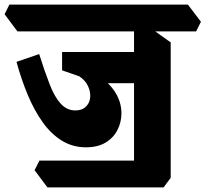

<svg xmlns="http://www.w3.org/2000/svg" viewBox="-76 -675 897 838"><path d="M299 -32Q242 -32 195 -60.5Q148 -89 111 -140.5Q74 -192 45.5 -260Q17 -328 -4 -405L95 -439Q119 -363 140.5 -307.5Q162 -252 189 -222.5Q216 -193 253 -193Q282 -193 298.5 -209Q315 -225 317.5 -249Q320 -273 308.5 -298.5Q297 -324 270 -342L195 -368V-407L225 -400Q300 -380 351 -346.5Q402 -313 428 -270.5Q454 -228 454 -180Q454 -142 436.5 -107.5Q419 -73 384.5 -52.5Q350 -32 299 -32ZM131 143 75 68 96 26H669V101L638 143ZM332 -312 195 -400V-448H556L550 -312ZM669 71 509 44V-590L565 -564L669 -490ZM0 -538 -56 -613 -35 -655H744L801 -580L780 -538Z"/></svg>

Font: Eczar
Style: Bold
Weight: 700
Designer: Vaibhav Singh
Foundry: Rosetta Type Foundry
Version: Version 2.000